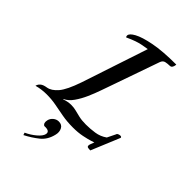

<svg xmlns="http://www.w3.org/2000/svg" viewBox="-295 -773 1123 1123"><g transform="rotate(45 266.0 -212.0)"><path d="M468 37Q461 37 450.5 35.5Q440 34 440 24Q440 18 444 7.5Q448 -3 452 -13Q452 -13 432 -6.5Q412 0 378 7Q344 14 301 14Q252 14 211.5 6.5Q171 -1 134 -8Q97 -15 56 -15Q37 -15 16.5 -12.5Q-4 -10 -26 -4Q-26 -4 -23.5 -12Q-21 -20 -9.5 -30Q2 -40 28 -44Q60 -49 90 -84Q120 -119 151 -210L287 -620Q287 -620 248 -613.5Q209 -607 149 -579Q149 -579 147 -582Q145 -585 145 -591Q145 -608 179.5 -627Q214 -646 285.5 -660Q357 -674 469 -674Q469 -674 468 -666Q467 -658 462 -650Q457 -642 445 -642Q430 -642 413.5 -638.5Q397 -635 390 -615L286 -318Q277 -293 264 -255.5Q251 -218 234 -179.5Q217 -141 195 -109.5Q173 -78 145 -65L144 -62Q161 -68 175 -70.5Q189 -73 201 -73Q223 -73 242 -68Q261 -63 285 -57.5Q309 -52 343 -52Q378 -52 415 -57.5Q452 -63 483 -85L509 -138Q509 -142 516.5 -145.5Q524 -149 531 -149Q542 -149 542 -141ZM123 235Q158 219 185.5 195.5Q213 172 217 153Q224 123 177 126Q160 117 166 90Q170 72 185 59.5Q200 47 219 47Q245 47 255.5 67.5Q266 88 260 113Q248 167 210.5 197Q173 227 128 250Z"/></g></svg>

Font: Sedan
Style: Italic
Weight: 400
Italic angle: -13.8°
Designer: Sebastian Salazar
Foundry: Sebastian Salazar
Version: Version 1.100; ttfautohint (v1.8.4.7-5d5b)